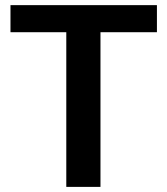

<svg xmlns="http://www.w3.org/2000/svg" viewBox="-20 -731 655 751"><path d="M593.8 -710.9V-605H373V0H239.3V-605H21V-710.9Z"/></svg>

Font: Vazirmatn RD FD SemiBold
Style: Regular
Weight: 600
Designer: Saber Rastikerdar
Foundry: Saber Rastikerdar
Version: Version 33.003